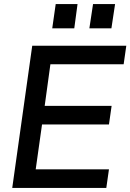

<svg xmlns="http://www.w3.org/2000/svg" viewBox="-20 -921 639 941"><path d="M40 0 138 -697H599L586 -606H227L199 -402H527L514 -311H186L155 -91H514L501 0ZM418 -782 436 -901H544L526 -782ZM236 -782 253 -901H360L344 -782Z"/></svg>

Font: Hanken Grotesk Medium
Style: Italic
Weight: 500
Italic angle: -8°
Designer: Alfredo Marco Pradil
Foundry: Hanken Design Co.
Version: Version 3.013